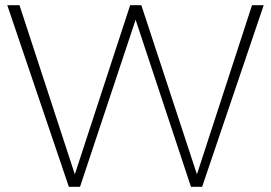

<svg xmlns="http://www.w3.org/2000/svg" viewBox="-20 -719 1044 739"><path d="M950 -699H995L758 0H715L502 -643L288 0H245L8 -699H55L268 -48L481 -699H524L738 -48Z"/></svg>

Font: Montserrat arm2 ExtraLight
Style: Regular
Weight: 275
Designer: Julieta Ulanovsky
Foundry: Julieta Ulanovsky
Version: Version 6.000